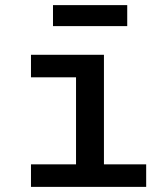

<svg xmlns="http://www.w3.org/2000/svg" viewBox="-20 -730 640 750"><path d="M101 -88H277V-428H101V-516H386V-88H551V0H101ZM187 -710H477V-628H187Z"/></svg>

Font: IBM Plex Mono Medium
Style: Regular
Weight: 500
Monospace: yes
Designer: Mike Abbink, Paul van der Laan, Pieter van Rosmalen
Foundry: Bold Monday
Version: Version 2.3